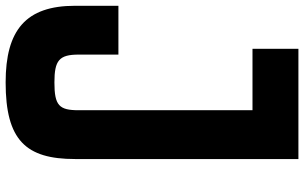

<svg xmlns="http://www.w3.org/2000/svg" viewBox="-214 -826 1052 664"><g transform="rotate(90 312.0 -494.0)"><path d="M265 12.5C465 12.5 530 -57.5 530 -227.5V-1000H148.8V-841.2H361.2V-240C361.2 -172.5 345 -156.2 265 -156.2C188.8 -156.2 168.8 -172.5 168.8 -240V-377.5H0V-227.5C0 -57.5 83.8 12.5 265 12.5Z"/></g></svg>

Font: Basalte Marquee
Style: Regular
Weight: 400
Designer: Ange Degheest & Benjamin Gomez & Eugénie Bidaut
Foundry: Velvetyne Type Foundry
Version: Version 1.000;FEAKit 1.0